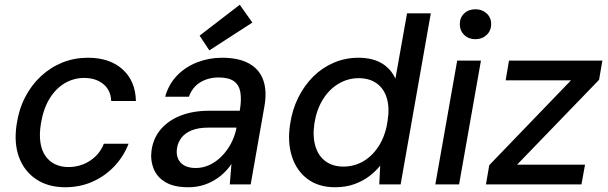

<svg xmlns="http://www.w3.org/2000/svg" viewBox="-20 -776 2559 808"><path d="M254 12Q183 12 132.5 -21.5Q82 -55 60 -114.5Q38 -174 50 -252Q59 -315 85.5 -366.5Q112 -418 152.5 -455.5Q193 -493 243 -513Q293 -533 350 -533Q442 -533 496 -484Q550 -435 552 -351H448Q446 -397 414.5 -422.5Q383 -448 334 -448Q290 -448 252 -425.5Q214 -403 188 -360Q162 -317 152 -255Q145 -211 150 -177Q155 -143 171 -120Q187 -97 211.5 -85Q236 -73 268 -73Q301 -73 330 -84.5Q359 -96 382 -118Q405 -140 417 -171H521Q500 -117 460.5 -75.5Q421 -34 368.5 -11Q316 12 254 12Z M772 12Q712 12 676 -9.5Q640 -31 626 -67.5Q612 -104 618 -145Q626 -197 658 -233.5Q690 -270 741.5 -290Q793 -310 861 -310H989Q997 -357 991.5 -388Q986 -419 964 -434.5Q942 -450 900 -450Q857 -450 823.5 -430Q790 -410 775 -369H675Q690 -422 725.5 -458.5Q761 -495 810.5 -514Q860 -533 914 -533Q985 -533 1028.5 -508.5Q1072 -484 1088 -438.5Q1104 -393 1093 -330L1035 0H947L954 -86Q940 -65 921.5 -47.5Q903 -30 880 -16.5Q857 -3 830 4.5Q803 12 772 12ZM804 -69Q835 -69 863 -82.5Q891 -96 913.5 -119Q936 -142 951.5 -171Q967 -200 974 -232L975 -239H858Q816 -239 788 -228Q760 -217 744.5 -197.5Q729 -178 725 -153Q719 -115 740 -92Q761 -69 804 -69ZM861 -564 820 -626 989 -756 1042 -681Z M1390 12Q1321 12 1274.5 -22.5Q1228 -57 1208.5 -117.5Q1189 -178 1201 -254Q1210 -315 1235.5 -366Q1261 -417 1299 -454.5Q1337 -492 1385.5 -512.5Q1434 -533 1488 -533Q1547 -533 1586 -510Q1625 -487 1644 -445L1693 -720H1793L1666 0H1576L1580 -79Q1561 -55 1534 -34.5Q1507 -14 1471 -1Q1435 12 1390 12ZM1425 -75Q1472 -75 1511 -98.5Q1550 -122 1576.5 -165.5Q1603 -209 1611 -267Q1620 -322 1608 -362.5Q1596 -403 1565.5 -425Q1535 -447 1489 -447Q1444 -447 1404.5 -423.5Q1365 -400 1338.5 -357Q1312 -314 1303 -256Q1295 -201 1307.5 -160Q1320 -119 1350.5 -97Q1381 -75 1425 -75Z M1812 0 1904 -521H2004L1912 0ZM1981 -611Q1952 -611 1933.5 -629Q1915 -647 1915 -675Q1915 -702 1933.5 -719.5Q1952 -737 1981 -737Q2009 -737 2028 -719.5Q2047 -702 2047 -675Q2047 -647 2028 -629Q2009 -611 1981 -611Z M2025 0 2039 -81 2383 -438H2108L2122 -521H2515L2501 -440L2156 -83H2442L2427 0Z"/></svg>

Font: DM Sans 10pt Medium
Style: Italic
Weight: 500
Italic angle: -10°
Version: Version 4.004;gftools[0.9.30]